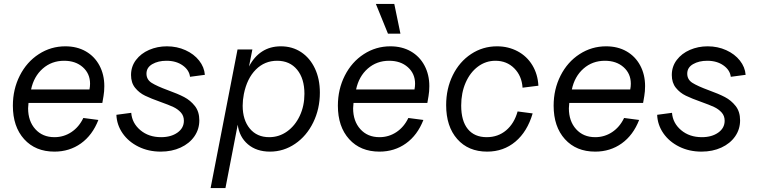

<svg xmlns="http://www.w3.org/2000/svg" viewBox="-20 -750 3828 970"><path d="M45 -216Q45 -299 80 -368Q115 -437 176 -476.5Q237 -516 310 -516Q369 -516 413.5 -490.5Q458 -465 482.5 -419Q507 -373 507 -315Q507 -288 503 -265L497 -230H124Q122 -212 122 -203Q122 -138 158.5 -97.5Q195 -57 255 -57Q302 -57 340.5 -82.5Q379 -108 401 -154L477 -144Q447 -67 389 -25.5Q331 16 255 16Q159 16 102 -47Q45 -110 45 -216ZM435 -327Q435 -378 398.5 -410.5Q362 -443 304 -443Q241 -443 196 -403.5Q151 -364 137 -298H432Q435 -313 435 -327Z M568 -170 643 -180Q647 -128 689 -92.5Q731 -57 794 -57Q844 -57 876.5 -80Q909 -103 909 -140Q909 -165 893.5 -182Q878 -199 855.5 -209.5Q833 -220 791 -235Q743 -252 713 -266.5Q683 -281 662.5 -306.5Q642 -332 642 -371Q642 -414 667 -447Q692 -480 733.5 -498Q775 -516 823 -516Q874 -516 917 -496.5Q960 -477 986 -444Q1012 -411 1015 -372L940 -362Q936 -396 903 -419.5Q870 -443 821 -443Q779 -443 749.5 -426Q720 -409 720 -378Q720 -348 746 -331.5Q772 -315 829 -294Q879 -276 910.5 -259.5Q942 -243 964.5 -214.5Q987 -186 987 -142Q987 -97 962 -61Q937 -25 892.5 -4.5Q848 16 792 16Q730 16 679.5 -9Q629 -34 599.5 -76.5Q570 -119 568 -170Z M1181 -120 1119 200H1044L1180 -500H1255L1238 -414Q1264 -464 1304.5 -490Q1345 -516 1399 -516Q1457 -516 1501.5 -486.5Q1546 -457 1571 -404Q1596 -351 1596 -282Q1596 -200 1562.5 -131.5Q1529 -63 1471 -23.5Q1413 16 1344 16Q1276 16 1232.5 -21Q1189 -58 1181 -120ZM1206 -216Q1206 -144 1242 -100.5Q1278 -57 1340 -57Q1390 -57 1430.5 -86Q1471 -115 1494.5 -165Q1518 -215 1518 -276Q1518 -353 1481 -398Q1444 -443 1380 -443Q1317 -443 1272.5 -398.5Q1228 -354 1212 -275Q1206 -244 1206 -216Z M1687 -216Q1687 -299 1722 -368Q1757 -437 1818 -476.5Q1879 -516 1952 -516Q2011 -516 2055.5 -490.5Q2100 -465 2124.5 -419Q2149 -373 2149 -315Q2149 -288 2145 -265L2139 -230H1766Q1764 -212 1764 -203Q1764 -138 1800.5 -97.5Q1837 -57 1897 -57Q1944 -57 1982.5 -82.5Q2021 -108 2043 -154L2119 -144Q2089 -67 2031 -25.5Q1973 16 1897 16Q1801 16 1744 -47Q1687 -110 1687 -216ZM2077 -327Q2077 -378 2040.5 -410.5Q2004 -443 1946 -443Q1883 -443 1838 -403.5Q1793 -364 1779 -298H2074Q2077 -313 2077 -327ZM2003 -580H1940L1879 -730H1972Z M2234 -219Q2234 -302 2267.5 -370Q2301 -438 2360 -477Q2419 -516 2491 -516Q2548 -516 2595 -491Q2642 -466 2669.5 -420.5Q2697 -375 2700 -317L2620 -307Q2616 -367 2578 -405Q2540 -443 2483 -443Q2434 -443 2394.5 -413.5Q2355 -384 2332.5 -332.5Q2310 -281 2310 -217Q2310 -139 2343.5 -98Q2377 -57 2439 -57Q2496 -57 2537 -91.5Q2578 -126 2595 -187L2671 -177Q2644 -85 2584 -34.5Q2524 16 2441 16Q2346 16 2290 -47.5Q2234 -111 2234 -219Z M2777 -216Q2777 -299 2812 -368Q2847 -437 2908 -476.5Q2969 -516 3042 -516Q3101 -516 3145.5 -490.5Q3190 -465 3214.5 -419Q3239 -373 3239 -315Q3239 -288 3235 -265L3229 -230H2856Q2854 -212 2854 -203Q2854 -138 2890.5 -97.5Q2927 -57 2987 -57Q3034 -57 3072.5 -82.5Q3111 -108 3133 -154L3209 -144Q3179 -67 3121 -25.5Q3063 16 2987 16Q2891 16 2834 -47Q2777 -110 2777 -216ZM3167 -327Q3167 -378 3130.5 -410.5Q3094 -443 3036 -443Q2973 -443 2928 -403.5Q2883 -364 2869 -298H3164Q3167 -313 3167 -327Z M3300 -170 3375 -180Q3379 -128 3421 -92.5Q3463 -57 3526 -57Q3576 -57 3608.5 -80Q3641 -103 3641 -140Q3641 -165 3625.5 -182Q3610 -199 3587.5 -209.5Q3565 -220 3523 -235Q3475 -252 3445 -266.5Q3415 -281 3394.5 -306.5Q3374 -332 3374 -371Q3374 -414 3399 -447Q3424 -480 3465.5 -498Q3507 -516 3555 -516Q3606 -516 3649 -496.5Q3692 -477 3718 -444Q3744 -411 3747 -372L3672 -362Q3668 -396 3635 -419.5Q3602 -443 3553 -443Q3511 -443 3481.5 -426Q3452 -409 3452 -378Q3452 -348 3478 -331.5Q3504 -315 3561 -294Q3611 -276 3642.5 -259.5Q3674 -243 3696.5 -214.5Q3719 -186 3719 -142Q3719 -97 3694 -61Q3669 -25 3624.5 -4.5Q3580 16 3524 16Q3462 16 3411.5 -9Q3361 -34 3331.5 -76.5Q3302 -119 3300 -170Z"/></svg>

Font: MedMera Sans
Style: Italic
Weight: 400
Italic angle: -11°
Designer: Kasper Nordkvist
Foundry: UNCUT.wtf
Version: Version 1.300